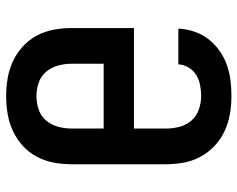

<svg xmlns="http://www.w3.org/2000/svg" viewBox="-96 -688 791 640"><g transform="rotate(90 300.0 -367.5)"><path d="M300 8Q270 8 240.5 3Q211 -2 184 -14.5Q157 -27 134.5 -47.5Q112 -68 98 -94.5Q84 -121 78.5 -150.5Q73 -180 73 -210V-418H408V-525Q408 -548 402 -570.5Q396 -593 381 -610Q366 -627 344 -634.5Q322 -642 299 -642Q281 -642 263 -638.5Q245 -635 229.5 -625.5Q214 -616 204.5 -600Q195 -584 194 -566H75Q76 -592 84.5 -618Q93 -644 109 -665Q125 -686 147 -702Q169 -718 194 -727Q219 -736 245.5 -739.5Q272 -743 299 -743Q329 -743 358.5 -738Q388 -733 415.5 -720.5Q443 -708 465 -687.5Q487 -667 501.5 -640.5Q516 -614 521.5 -584.5Q527 -555 527 -525V-210Q527 -180 521.5 -150.5Q516 -121 502 -94.5Q488 -68 465.5 -47.5Q443 -27 416 -14.5Q389 -2 359.5 3Q330 8 300 8ZM300 -93Q323 -93 345 -100.5Q367 -108 381.5 -125.5Q396 -143 402 -165Q408 -187 408 -210V-317H192V-210Q192 -187 198 -165Q204 -143 218.5 -125.5Q233 -108 255 -100.5Q277 -93 300 -93Z"/></g></svg>

Font: Iosevka Fixed Extended
Style: Bold
Weight: 700
Width: 7
Monospace: yes
Designer: Belleve Invis
Foundry: Belleve Invis
Version: Version 24.1.1; ttfautohint (v1.8.4)